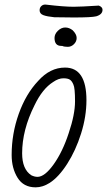

<svg xmlns="http://www.w3.org/2000/svg" viewBox="-20 -795 460 824"><path d="M30 -130Q30 -221 60.5 -306.5Q91 -392 144 -448Q195 -505 259 -505Q351 -505 351 -365Q351 -295 328 -222Q305 -149 268.5 -92Q232 -35 193 -10Q163 9 133 9Q81 9 55.5 -32Q30 -73 30 -130ZM275 -224Q302 -304 302 -360Q302 -418 295 -432Q289 -447 280 -453Q271 -459 252 -459Q231 -459 208 -443Q162 -414 128 -343Q75 -237 75 -137Q75 -69 114 -43Q128 -36 141 -36Q172 -36 210.5 -90Q249 -144 275 -224ZM247 -598H243Q214 -598 214 -632Q214 -649 228.5 -663Q243 -677 260 -677Q277 -677 292 -665Q309 -648 309 -632Q309 -617 297.5 -605.5Q286 -594 271 -594Q255 -594 247 -598ZM150 -751Q150 -763 158.5 -770Q167 -777 179 -775Q254 -766 296 -766Q326 -766 404 -771Q420 -765 420 -753Q420 -733 393 -725Q373 -720 297 -720L213 -721Q182 -724 166 -730Q150 -736 150 -751Z"/></svg>

Font: Bad Script
Style: Regular
Weight: 400
Italic angle: -10°
Designer: Roman Shchyukin (Gaslight Type Foundry), Cyreal (Charset Expansion)
Foundry: Gaslight
Version: Version 2.000